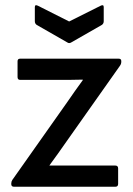

<svg xmlns="http://www.w3.org/2000/svg" viewBox="-20 -713 507 733"><path d="M34 0Q23 0 23 -10V-12Q23 -20 27 -26L238 -325Q252 -345 266.5 -366Q281 -387 296 -407V-409Q268 -408 240.5 -408Q213 -408 185 -408H57Q47 -408 47 -419V-479Q47 -489 57 -489H433Q443 -489 443 -480V-477Q443 -469 438 -462L234 -173Q218 -150 202 -127.5Q186 -105 169 -82V-81Q196 -81 220.5 -81Q245 -81 271 -81H420Q431 -81 431 -70V-11Q431 0 420 0ZM237 -551 120 -618Q113 -623 113 -632V-686Q113 -697 125 -691L244 -631L364 -691Q376 -697 376 -686V-632Q376 -623 369 -618L252 -551Q244 -546 237 -551Z"/></svg>

Font: Sofia Sans Medium
Style: Regular
Weight: 500
Designer: Botio Nikoltchev, Ani Petrova
Foundry: lettersoup
Version: Version 4.101; ttfautohint (v1.8.4.7-5d5b)